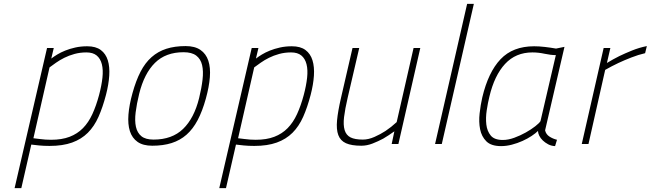

<svg xmlns="http://www.w3.org/2000/svg" viewBox="-20 -750 3389 1000"><path d="M246 -22Q302 -22 342.5 -37.5Q383 -53 412 -82.5Q441 -112 461 -155.5Q481 -199 496 -255Q509 -304 513.5 -345Q518 -386 510.5 -415.5Q503 -445 483.5 -461Q464 -477 430 -477Q397 -477 368 -469Q339 -461 315 -449Q291 -437 272 -423.5Q253 -410 238 -399L154 -30Q170 -28 187 -26Q201 -24 216.5 -23Q232 -22 246 -22ZM434 -509Q479 -509 505 -489.5Q531 -470 541.5 -436Q552 -402 549 -356Q546 -310 532 -256Q515 -191 493 -141.5Q471 -92 437.5 -58.5Q404 -25 355.5 -7.5Q307 10 238 10Q207 10 183 7.5Q159 5 143 3L91 230H56L225 -500H260L247 -445Q260 -455 278 -466Q296 -477 319.5 -486.5Q343 -496 372 -502.5Q401 -509 434 -509Z M773 9Q725 9 696.5 -11Q668 -31 656.5 -67Q645 -103 649 -153.5Q653 -204 670 -265Q688 -330 712 -376.5Q736 -423 769.5 -452.5Q803 -482 846.5 -496Q890 -510 947 -510Q995 -510 1024 -490Q1053 -470 1065 -434Q1077 -398 1073 -347.5Q1069 -297 1052 -236Q1034 -171 1009.5 -124.5Q985 -78 951.5 -48.5Q918 -19 874 -5Q830 9 773 9ZM780 -23Q876 -23 933.5 -78.5Q991 -134 1017 -239Q1030 -292 1035 -336Q1040 -380 1032.5 -411.5Q1025 -443 1002 -460.5Q979 -478 936 -478Q843 -478 787 -422.5Q731 -367 705 -262Q692 -209 686.5 -165Q681 -121 688 -89.5Q695 -58 716.5 -40.5Q738 -23 780 -23Z M1312 -22Q1368 -22 1408.5 -37.5Q1449 -53 1478 -82.5Q1507 -112 1527 -155.5Q1547 -199 1562 -255Q1575 -304 1579.5 -345Q1584 -386 1576.5 -415.5Q1569 -445 1549.5 -461Q1530 -477 1496 -477Q1463 -477 1434 -469Q1405 -461 1381 -449Q1357 -437 1338 -423.5Q1319 -410 1304 -399L1220 -30Q1236 -28 1253 -26Q1267 -24 1282.5 -23Q1298 -22 1312 -22ZM1500 -509Q1545 -509 1571 -489.5Q1597 -470 1607.5 -436Q1618 -402 1615 -356Q1612 -310 1598 -256Q1581 -191 1559 -141.5Q1537 -92 1503.5 -58.5Q1470 -25 1421.5 -7.5Q1373 10 1304 10Q1273 10 1249 7.5Q1225 5 1209 3L1157 230H1122L1291 -500H1326L1313 -445Q1326 -455 1344 -466Q1362 -477 1385.5 -486.5Q1409 -496 1438 -502.5Q1467 -509 1500 -509Z M2169 -500 2055 0H2020L2034 -66Q2005 -45 1976 -28Q1950 -14 1920.5 -2.5Q1891 9 1862 9Q1811 9 1782 -4Q1753 -17 1742 -46.5Q1731 -76 1735.5 -123.5Q1740 -171 1756 -240L1816 -500H1851L1791 -242Q1777 -182 1772 -140.5Q1767 -99 1775 -72.5Q1783 -46 1805.5 -34.5Q1828 -23 1870 -23Q1899 -23 1930.5 -37Q1962 -51 1988 -68Q2018 -88 2046 -114L2134 -500Z M2413 -730H2448L2281 0H2246Z M2819 -71Q2824 -50 2842 -38.5Q2860 -27 2881 -22L2871 11Q2851 10 2835 1.5Q2819 -7 2807 -18.5Q2795 -30 2788.5 -43.5Q2782 -57 2782 -68Q2770 -56 2749 -42Q2728 -28 2701.5 -16Q2675 -4 2646 3.5Q2617 11 2590 11Q2538 11 2513 -14Q2488 -39 2480.5 -77Q2473 -115 2478 -159.5Q2483 -204 2492 -243Q2523 -374 2587 -441.5Q2651 -509 2762 -509Q2788 -509 2818 -505.5Q2848 -502 2876 -497L2920 -506ZM2599 -21Q2627 -21 2658.5 -32.5Q2690 -44 2718.5 -60Q2747 -76 2768 -92.5Q2789 -109 2795 -119L2875 -463Q2849 -463 2816.5 -470Q2784 -477 2753 -477Q2666 -477 2610.5 -417Q2555 -357 2529 -247Q2521 -215 2515 -175.5Q2509 -136 2513 -101.5Q2517 -67 2536 -44Q2555 -21 2599 -21Z M3124 -500H3159L3141 -422Q3172 -441 3206 -458Q3235 -472 3272 -487Q3309 -502 3349 -510L3340 -473Q3305 -465 3268 -450.5Q3231 -436 3201 -422Q3165 -405 3132 -386L3045 0H3010Z"/></svg>

Font: Panefresco 1wt
Style: Italic
Weight: 250
Version: Version 1.000